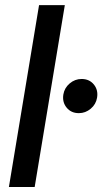

<svg xmlns="http://www.w3.org/2000/svg" viewBox="-20 -748 409 768"><path d="M239.3 -727.5 118.7 0H15.6L136.2 -727.5ZM295.4 -295.4Q264.6 -295.4 246.6 -317.4Q228.5 -339.4 233.4 -370.1Q237.8 -396.5 258.8 -414.3Q279.8 -432.1 306.6 -432.1Q337.4 -432.1 355.5 -409.9Q373.5 -387.7 368.2 -356.9Q363.8 -330.6 342.8 -313Q321.8 -295.4 295.4 -295.4Z"/></svg>

Font: Inter Display Medium
Style: Italic
Weight: 500
Italic angle: -9.39999°
Designer: Rasmus Andersson
Foundry: rsms
Version: Version 4.000;git-a52131595